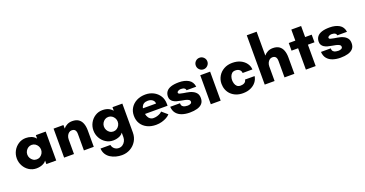

<svg xmlns="http://www.w3.org/2000/svg" viewBox="-42 -1622 5210 2744"><g transform="rotate(-20 2563.0 -250.0)"><path d="M254 10Q192 10 142 -22Q92 -54 63.5 -106.7Q35 -159.5 35 -219.7Q35 -281 63.4 -333.3Q91.8 -385.6 141.9 -418.3Q192 -451 254 -451Q296 -451 336 -437Q376 -423 405 -387V-440H555V0H405V-53Q390 -31 365 -17Q340 -3 311 3.5Q282 10 254 10ZM299.9 -110Q330 -110 353.5 -125.5Q377 -141 391 -165.9Q405 -190.9 405 -219.6Q405 -249 391 -274Q377 -299 353.6 -314.5Q330.2 -330 300.1 -330Q270 -330 246.5 -314.5Q223 -299 209 -274.2Q195 -249.5 195 -219.9Q195 -191 209 -166Q223 -141 246.4 -125.5Q269.8 -110 299.9 -110Z M675 0V-441H825V-387Q848 -416 882.5 -433.5Q917 -451 960 -451Q1019 -451 1055.5 -426Q1092 -401 1109 -355.5Q1126 -310 1126 -250V0H976V-250Q976 -276 969 -294Q962 -312 947.5 -321Q933 -330 909 -330Q886 -330 866.5 -315Q847 -300 836 -275Q825 -250 825 -220V0Z M1466 250Q1421 250 1376.5 238.5Q1332 227 1294.5 203.5Q1257 180 1234 143Q1211 106 1208 56H1358Q1366 95 1394 117Q1422 139 1458 139Q1491 139 1516.5 121.5Q1542 104 1556.5 75.5Q1571 47 1571 16V-54Q1556 -31 1531 -17Q1506 -3 1477 3.5Q1448 10 1420 10Q1358 10 1308 -22.5Q1258 -55 1229.5 -107.5Q1201 -160 1201 -221Q1201 -282 1229.5 -334.5Q1258 -387 1308 -419Q1358 -451 1420 -451Q1448 -451 1474.5 -445.5Q1501 -440 1525.5 -426Q1550 -412 1571 -387V-441H1721V-1Q1721 71 1686.5 128Q1652 185 1594 217.5Q1536 250 1466 250ZM1466 -110Q1496 -110 1519.5 -125.5Q1543 -141 1557 -166.5Q1571 -192 1571 -221Q1571 -250 1557 -275Q1543 -300 1519.5 -315.5Q1496 -331 1466 -331Q1436 -331 1412.5 -315.5Q1389 -300 1375 -275Q1361 -250 1361 -221Q1361 -192 1375 -166.5Q1389 -141 1412.5 -125.5Q1436 -110 1466 -110Z M2073 10Q1997 10 1939 -18.5Q1881 -47 1848.5 -98.5Q1816 -150 1816 -220Q1816 -289 1849.5 -341Q1883 -393 1941 -422Q1999 -451 2073 -451Q2140 -451 2195.5 -422.5Q2251 -394 2284.5 -342Q2318 -290 2318 -219V-191H1945V-277H2174Q2174 -311 2147 -333Q2120 -355 2076 -355Q2040 -355 2016.5 -341Q1993 -327 1981.5 -301Q1970 -275 1970 -239Q1970 -194 1982.5 -161.5Q1995 -129 2018 -111.5Q2041 -94 2070 -94Q2101 -94 2127.5 -102Q2154 -110 2173.5 -121.5Q2193 -133 2202 -145L2287 -72Q2268 -50 2235 -31.5Q2202 -13 2160.5 -1.5Q2119 10 2073 10Z M2586 10Q2521 10 2468.5 -7.5Q2416 -25 2384 -63.5Q2352 -102 2348 -164H2497Q2497 -131 2513 -116.5Q2529 -102 2551 -98Q2573 -94 2589 -94Q2615 -94 2633.5 -103.5Q2652 -113 2652 -131Q2652 -153 2633 -164Q2614 -175 2585 -182Q2558 -188 2526 -193Q2494 -198 2463.5 -206.5Q2433 -215 2410 -230Q2391 -243 2379 -262.5Q2367 -282 2367 -311Q2367 -356 2390.5 -387.5Q2414 -419 2461.5 -435Q2509 -451 2582 -451Q2669 -451 2727.5 -417Q2786 -383 2796 -307H2649Q2647 -325 2635.5 -334.5Q2624 -344 2608.5 -347.5Q2593 -351 2578 -351Q2556 -351 2537 -341Q2518 -331 2518 -317Q2518 -301 2539.5 -294.5Q2561 -288 2593 -283Q2614 -280 2636.5 -276Q2659 -272 2681.5 -266.5Q2704 -261 2724 -251Q2758 -236 2780.5 -208Q2803 -180 2803 -132Q2803 -80 2775.5 -49Q2748 -18 2699 -4Q2650 10 2586 10Z M2906 0V-441H3056V0ZM2981 -504Q2943.8 -504 2918.4 -530Q2893 -556 2893 -592Q2893 -629 2918.4 -654.5Q2943.8 -680 2981 -680Q3017 -680 3043 -654.5Q3069 -629 3069 -592Q3069 -556 3043 -530Q3017 -504 2981 -504Z M3394 10Q3337 10 3291.5 -8Q3246 -26 3214 -57.5Q3182 -89 3165.5 -131Q3149 -173 3149 -220Q3149 -283 3179.5 -335.5Q3210 -388 3265.5 -419.5Q3321 -451 3394 -451Q3466 -451 3518.5 -425.5Q3571 -400 3601.5 -357.5Q3632 -315 3635 -264H3486Q3485 -296 3461.5 -315Q3438 -334 3399 -334Q3365 -334 3345.5 -315.5Q3326 -297 3317.5 -270.5Q3309 -244 3309 -219Q3309 -194 3317 -167Q3325 -140 3344.5 -122Q3364 -104 3399 -104Q3434 -104 3458 -119Q3482 -134 3486 -164H3632Q3625 -115 3594 -75.5Q3563 -36 3512 -13Q3461 10 3394 10Z M3726 0V-750H3876V-387Q3899 -416 3933.5 -433.5Q3968 -451 4011 -451Q4070 -451 4106.5 -426Q4143 -401 4160 -355.5Q4177 -310 4177 -250V0H4027V-250Q4027 -276 4020 -294Q4013 -312 3998.5 -321Q3984 -330 3960 -330Q3937 -330 3917.5 -315Q3898 -300 3887 -275Q3876 -250 3876 -220V0Z M4352 0V-325H4252V-441H4352V-609H4501V-441H4601V-325H4501V0Z M4879 10Q4814 10 4761.5 -7.5Q4709 -25 4677 -63.5Q4645 -102 4641 -164H4790Q4790 -131 4806 -116.5Q4822 -102 4844 -98Q4866 -94 4882 -94Q4908 -94 4926.5 -103.5Q4945 -113 4945 -131Q4945 -153 4926 -164Q4907 -175 4878 -182Q4851 -188 4819 -193Q4787 -198 4756.5 -206.5Q4726 -215 4703 -230Q4684 -243 4672 -262.5Q4660 -282 4660 -311Q4660 -356 4683.5 -387.5Q4707 -419 4754.5 -435Q4802 -451 4875 -451Q4962 -451 5020.5 -417Q5079 -383 5089 -307H4942Q4940 -325 4928.5 -334.5Q4917 -344 4901.5 -347.5Q4886 -351 4871 -351Q4849 -351 4830 -341Q4811 -331 4811 -317Q4811 -301 4832.5 -294.5Q4854 -288 4886 -283Q4907 -280 4929.5 -276Q4952 -272 4974.5 -266.5Q4997 -261 5017 -251Q5051 -236 5073.5 -208Q5096 -180 5096 -132Q5096 -80 5068.5 -49Q5041 -18 4992 -4Q4943 10 4879 10Z"/></g></svg>

Font: Teachers
Style: Regular
Weight: 400
Designer: Alfredo Marco Pradil, Chank Diesel
Version: Version 1.001